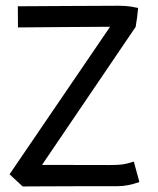

<svg xmlns="http://www.w3.org/2000/svg" viewBox="-20 -656 558 678"><path d="M60.1 2.4 13.7 -40.5 368.7 -561.5Q310.5 -561.5 188 -560.3Q65.4 -559.1 43.5 -559.1L43 -633.8Q68.4 -633.8 209 -634.8Q349.6 -635.7 399.4 -635.7Q412.1 -635.7 424.3 -634.8Q436.5 -633.8 443.6 -632.6Q450.7 -631.3 458.5 -629.6Q466.3 -627.9 467.8 -627.9Q464.8 -593.8 459 -561L128.4 -73.7L366.2 -73.2Q397 -73.2 412.8 -75.4Q428.7 -77.6 452.6 -85.4L472.2 -13.2Q431.2 1.5 395 1.5H276.4Q214.8 1.5 140.1 2Q65.4 2.4 63.5 2.4Z"/></svg>

Font: FantasqueSansM Nerd Font
Style: Regular
Weight: 400
Monospace: yes
Designer: Jany Belluz
Version: Version 1.8.0 ; ttfautohint (v1.8.2);Nerd Fonts 3.4.0